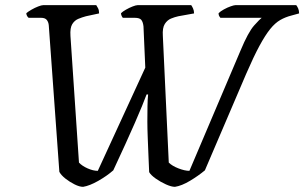

<svg xmlns="http://www.w3.org/2000/svg" viewBox="-20 -724 1179 744"><path d="M302 0Q288 0 269 -9.5Q250 -19 233.5 -32Q217 -45 210 -58L169 -626Q168 -638 161.5 -646.5Q155 -655 139 -655H91Q88 -657 85 -662Q82 -667 82 -673Q89 -679 102 -686.5Q115 -694 128 -699Q141 -704 147 -704H353Q356 -700 360 -692Q364 -684 364 -672L313 -661Q298 -657 283.5 -651Q269 -645 260 -630.5Q251 -616 253 -585L286 -94Q298 -81 319.5 -71.5Q341 -62 359 -62L543 -462L536 -622Q534 -639 527.5 -647Q521 -655 502 -655H456Q454 -657 451.5 -662Q449 -667 449 -673Q455 -679 468 -686.5Q481 -694 494 -699Q507 -704 513 -704H721Q724 -700 728 -691.5Q732 -683 732 -672L671 -661Q657 -658 642.5 -652Q628 -646 618.5 -631Q609 -616 611 -585L634 -94Q647 -81 671.5 -71.5Q696 -62 714 -62L912 -528Q942 -600 965 -625.5Q988 -651 994 -655H834Q832 -658 829.5 -661.5Q827 -665 827 -673Q834 -680 847.5 -687.5Q861 -695 874 -699.5Q887 -704 892 -704H1128Q1132 -699 1135.5 -691Q1139 -683 1139 -672L1110 -664Q1086 -658 1066 -646.5Q1046 -635 1027 -611.5Q1008 -588 985.5 -546.5Q963 -505 934 -438L774 -64Q749 -43 716.5 -23.5Q684 -4 658 0Q644 0 623 -9.5Q602 -19 583.5 -32Q565 -45 558 -57Q557 -79 555.5 -115.5Q554 -152 552.5 -189.5Q551 -227 551 -253Q551 -283 551.5 -312Q552 -341 554 -358H548Q535 -322 502.5 -247.5Q470 -173 419 -64Q394 -42 360.5 -23Q327 -4 302 0Z"/></svg>

Font: Texturina 72pt 72pt Regular
Style: Italic
Weight: 400
Italic angle: -11°
Designer: Guillermo Torres Carreño
Foundry: Omnibus-Type
Version: Version 1.002; ttfautohint (v1.8.3)